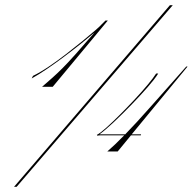

<svg xmlns="http://www.w3.org/2000/svg" viewBox="-20 -543 742 739"><path d="M102 -241 107 -251Q134 -264 167.5 -286.5Q201 -309 234.5 -335Q268 -361 297.5 -385Q327 -409 347 -426.5Q367 -444 371 -449L386 -464H395L183 -209H142Q164 -228 182 -244Q200 -260 220.5 -280.5Q241 -301 270 -333.5Q299 -366 344 -418Q323 -400 293 -376Q263 -352 229 -326.5Q195 -301 162 -278.5Q129 -256 102 -241ZM34 176 634 -523H645L44 176ZM363 -26H462Q504 -69 560 -132.5Q616 -196 697 -287H702L487 -26H523L522 -22H484L433 40H393Q421 16 458 -22H364Q362 -22 359 -21.5Q356 -21 354 -21L353 -24Q365 -30 388.5 -51Q412 -72 440.5 -100.5Q469 -129 497.5 -159.5Q526 -190 548.5 -217Q571 -244 581 -260H589Q576 -239 547.5 -206.5Q519 -174 484.5 -138.5Q450 -103 417.5 -72.5Q385 -42 363 -26Z"/></svg>

Font: Ballet 16pt
Style: Regular
Weight: 400
Designer: Maximiliano R. Sproviero
Foundry: Omnibus-Type
Version: Version 1.100; ttfautohint (v1.8.3)